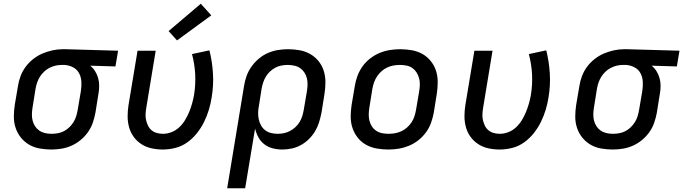

<svg xmlns="http://www.w3.org/2000/svg" viewBox="-20 -791 3651 1026"><path d="M254 8Q223 8 192 2.5Q161 -3 135.5 -18Q110 -33 91.5 -56Q73 -79 63.5 -107.5Q54 -136 54 -167.5Q54 -199 59 -231L76 -331Q80 -358 90 -384.5Q100 -411 117 -434Q134 -457 157.5 -475.5Q181 -494 207 -505Q233 -516 260.5 -522Q288 -528 315 -528Q319 -528 323 -528Q327 -528 331 -528L611 -520L597 -436L462 -440Q478 -427 488.5 -410Q499 -393 504.5 -373.5Q510 -354 510 -332.5Q510 -311 506 -289L490 -189Q485 -162 476 -135.5Q467 -109 450.5 -85.5Q434 -62 411 -43Q388 -24 362 -12.5Q336 -1 308.5 3.5Q281 8 254 8ZM255 -76Q272 -76 289 -79Q306 -82 321.5 -90Q337 -98 350 -110.5Q363 -123 372.5 -138Q382 -153 387 -169.5Q392 -186 395 -203L412 -303Q416 -328 415 -352.5Q414 -377 403.5 -398Q393 -419 372 -430.5Q351 -442 326 -444H317Q315 -444 313 -444Q311 -444 309 -444Q292 -444 275.5 -440Q259 -436 243.5 -428Q228 -420 215 -407.5Q202 -395 193 -380.5Q184 -366 178.5 -350Q173 -334 170 -317L154 -217Q151 -199 150.5 -181.5Q150 -164 154 -147.5Q158 -131 167 -117Q176 -103 189.5 -93.5Q203 -84 220 -80Q237 -76 255 -76Q255 -76 255 -76Q255 -76 255 -76Z M850 8Q819 8 789.5 1.5Q760 -5 736 -20.5Q712 -36 695 -59Q678 -82 670 -110.5Q662 -139 662 -169.5Q662 -200 667 -231L715 -520H812L762 -217Q759 -200 758 -183Q757 -166 760.5 -150Q764 -134 771 -119.5Q778 -105 790 -95Q802 -85 818 -80.5Q834 -76 851 -76Q874 -76 897 -85Q920 -94 938 -111Q956 -128 969 -149.5Q982 -171 991 -193Q1000 -215 1006.5 -238Q1013 -261 1017 -284Q1026 -340 1023 -395Q1020 -450 1006 -502L1099 -522Q1114 -463 1118 -399Q1122 -335 1111 -270Q1106 -237 1096 -204Q1086 -171 1070.5 -139.5Q1055 -108 1032.5 -79.5Q1010 -51 980.5 -30Q951 -9 917 -0.5Q883 8 850 8ZM926 -575 881 -625 1053 -771 1109 -709Z M1194 215 1284 -331Q1288 -358 1297.5 -384.5Q1307 -411 1323.5 -434.5Q1340 -458 1362.5 -477Q1385 -496 1411 -507.5Q1437 -519 1464.5 -523.5Q1492 -528 1519 -528Q1551 -528 1581.5 -522.5Q1612 -517 1638 -502Q1664 -487 1682.5 -464Q1701 -441 1710 -412.5Q1719 -384 1719 -352.5Q1719 -321 1714 -289L1698 -189Q1693 -164 1685.5 -139Q1678 -114 1664.5 -91Q1651 -68 1631.5 -48.5Q1612 -29 1588.5 -16Q1565 -3 1539.5 2.5Q1514 8 1489 8Q1462 8 1437 1.5Q1412 -5 1392.5 -20Q1373 -35 1361 -57Q1349 -79 1343 -104L1290 215ZM1464 -76Q1481 -76 1497.5 -79.5Q1514 -83 1529.5 -91Q1545 -99 1558.5 -111.5Q1572 -124 1581 -139Q1590 -154 1595 -170Q1600 -186 1603 -203L1620 -303Q1623 -321 1623.5 -338.5Q1624 -356 1620 -372.5Q1616 -389 1607 -403Q1598 -417 1584.5 -426.5Q1571 -436 1553.5 -440Q1536 -444 1519 -444Q1518 -444 1518 -444Q1518 -444 1518 -444Q1502 -444 1485 -441Q1468 -438 1452.5 -430Q1437 -422 1423.5 -409.5Q1410 -397 1401 -382Q1392 -367 1386.5 -350.5Q1381 -334 1378 -317L1364 -228Q1360 -209 1359.5 -190.5Q1359 -172 1362.5 -154.5Q1366 -137 1374.5 -121.5Q1383 -106 1396.5 -95.5Q1410 -85 1427.5 -80.5Q1445 -76 1464 -76Z M2055 8Q2023 8 1992.5 2.5Q1962 -3 1936 -17.5Q1910 -32 1891.5 -55.5Q1873 -79 1863.5 -107.5Q1854 -136 1854 -167.5Q1854 -199 1859 -231L1876 -331Q1880 -358 1890 -385Q1900 -412 1917 -436Q1934 -460 1958 -478.5Q1982 -497 2008.5 -508Q2035 -519 2063 -523.5Q2091 -528 2118 -528Q2150 -528 2181 -522.5Q2212 -517 2237.5 -502.5Q2263 -488 2282 -464.5Q2301 -441 2310 -412.5Q2319 -384 2319 -352.5Q2319 -321 2314 -289L2298 -189Q2293 -162 2283.5 -135Q2274 -108 2256.5 -84Q2239 -60 2215.5 -41.5Q2192 -23 2165 -12Q2138 -1 2110.5 3.5Q2083 8 2055 8ZM2056 -76Q2073 -76 2090.5 -79Q2108 -82 2124.5 -89.5Q2141 -97 2155 -109.5Q2169 -122 2179 -137Q2189 -152 2194.5 -169Q2200 -186 2203 -203L2220 -303Q2223 -321 2223.5 -338.5Q2224 -356 2219.5 -373Q2215 -390 2206 -404Q2197 -418 2183.5 -427.5Q2170 -437 2152.5 -440.5Q2135 -444 2117 -444Q2100 -444 2083 -441Q2066 -438 2049.5 -430.5Q2033 -423 2019 -410.5Q2005 -398 1995 -383Q1985 -368 1979 -351Q1973 -334 1970 -317L1954 -217Q1951 -199 1950.5 -181.5Q1950 -164 1954 -147Q1958 -130 1967 -116Q1976 -102 1990 -92.5Q2004 -83 2021 -79.5Q2038 -76 2056 -76Z M2650 8Q2619 8 2589.5 1.5Q2560 -5 2536 -20.5Q2512 -36 2495 -59Q2478 -82 2470 -110.5Q2462 -139 2462 -169.5Q2462 -200 2467 -231L2515 -520H2612L2562 -217Q2559 -200 2558 -183Q2557 -166 2560.5 -150Q2564 -134 2571 -119.5Q2578 -105 2590 -95Q2602 -85 2618 -80.5Q2634 -76 2651 -76Q2674 -76 2697 -85Q2720 -94 2738 -111Q2756 -128 2769 -149.5Q2782 -171 2791 -193Q2800 -215 2806.5 -238Q2813 -261 2817 -284Q2826 -340 2823 -395Q2820 -450 2806 -502L2899 -522Q2914 -463 2918 -399Q2922 -335 2911 -270Q2906 -237 2896 -204Q2886 -171 2870.5 -139.5Q2855 -108 2832.5 -79.5Q2810 -51 2780.5 -30Q2751 -9 2717 -0.5Q2683 8 2650 8Z M3254 8Q3223 8 3192 2.5Q3161 -3 3135.5 -18Q3110 -33 3091.5 -56Q3073 -79 3063.5 -107.5Q3054 -136 3054 -167.5Q3054 -199 3059 -231L3076 -331Q3080 -358 3090 -384.5Q3100 -411 3117 -434Q3134 -457 3157.5 -475.5Q3181 -494 3207 -505Q3233 -516 3260.5 -522Q3288 -528 3315 -528Q3319 -528 3323 -528Q3327 -528 3331 -528L3611 -520L3597 -436L3462 -440Q3478 -427 3488.5 -410Q3499 -393 3504.5 -373.5Q3510 -354 3510 -332.5Q3510 -311 3506 -289L3490 -189Q3485 -162 3476 -135.5Q3467 -109 3450.5 -85.5Q3434 -62 3411 -43Q3388 -24 3362 -12.5Q3336 -1 3308.5 3.5Q3281 8 3254 8ZM3255 -76Q3272 -76 3289 -79Q3306 -82 3321.5 -90Q3337 -98 3350 -110.5Q3363 -123 3372.5 -138Q3382 -153 3387 -169.5Q3392 -186 3395 -203L3412 -303Q3416 -328 3415 -352.5Q3414 -377 3403.5 -398Q3393 -419 3372 -430.5Q3351 -442 3326 -444H3317Q3315 -444 3313 -444Q3311 -444 3309 -444Q3292 -444 3275.5 -440Q3259 -436 3243.5 -428Q3228 -420 3215 -407.5Q3202 -395 3193 -380.5Q3184 -366 3178.5 -350Q3173 -334 3170 -317L3154 -217Q3151 -199 3150.5 -181.5Q3150 -164 3154 -147.5Q3158 -131 3167 -117Q3176 -103 3189.5 -93.5Q3203 -84 3220 -80Q3237 -76 3255 -76Q3255 -76 3255 -76Q3255 -76 3255 -76Z"/></svg>

Font: Iosevka SS04 Medium Extended
Style: Italic
Weight: 500
Width: 7
Italic angle: -9°
Monospace: yes
Designer: Belleve Invis
Foundry: Belleve Invis
Version: Version 19.0.0; ttfautohint (v1.8.4)